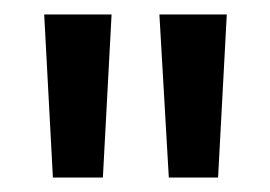

<svg xmlns="http://www.w3.org/2000/svg" viewBox="-20 -775 373 265"><path d="M213 -530 200 -755H293L281 -530ZM53 -530 41 -755H134L122 -530Z"/></svg>

Font: DM Sans 10pt Medium
Style: Regular
Weight: 500
Version: Version 4.004;gftools[0.9.30]